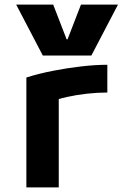

<svg xmlns="http://www.w3.org/2000/svg" viewBox="-20 -810 540 830"><path d="M50 -790H210L268 -640H272L330 -790H490L375 -570H165ZM94 -475Q148 -492 209.5 -504Q271 -516 332 -523Q393 -530 444 -530V-410Q401 -410 356 -405Q311 -400 270.5 -391Q230 -382 199 -370L234 -435V0H94Z"/></svg>

Font: M PLUS Code Latin
Style: Bold
Weight: 700
Designer: Coji Morishita
Foundry: UNDERFOREST DESIGN
Version: Version 1.002; ttfautohint (v1.8.3)